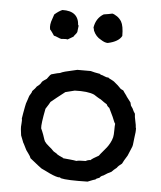

<svg xmlns="http://www.w3.org/2000/svg" viewBox="-49 -712 622 744"><g transform="rotate(5 261.5 -340.0)"><path d="M293 -597Q293 -598 292 -602.5Q291 -607 290 -609Q296 -646 325 -663Q332 -664 343.5 -666Q355 -668 358 -669Q365 -668 377 -660Q387 -653 394 -642Q404 -625 404 -586Q392 -563 350 -554Q338 -554 323 -564Q303 -574 293 -597ZM230 -612Q232 -614 232 -611Q231 -607 230.5 -598.5Q230 -590 229 -586Q227 -581 222 -575.5Q217 -570 216 -567Q195 -555 194 -554Q188 -556 169 -554Q164 -555 155 -559Q146 -563 140 -564Q138 -567 132.5 -575Q127 -583 123 -587Q119 -605 128 -628L134 -646Q150 -660 164 -666Q227 -668 230 -612ZM242 -440H294Q307 -436 331 -432Q332 -429 338.5 -428Q345 -427 346 -425Q348 -425 353.5 -422.5Q359 -420 364 -421Q366 -418 383 -410Q387 -408 393.5 -402Q400 -396 403 -394Q405 -392 409 -388Q413 -384 416 -381Q417 -380 421 -378.5Q425 -377 427 -375Q429 -371 434.5 -364Q440 -357 442 -353Q445 -350 450 -342.5Q455 -335 458 -332L461 -320Q462 -318 464.5 -315Q467 -312 468 -310Q473 -298 479 -290Q479 -279 483 -262Q487 -245 487 -236Q488 -237 488 -235Q489 -221 485 -197Q484 -192 483 -179.5Q482 -167 480 -162L465 -126Q451 -104 446 -93Q433 -84 427 -75Q415 -66 408 -58Q394 -52 378 -41Q368 -38 364 -31Q351 -27 349 -23Q346 -23 319 -12Q239 -10 215 -16L211 -19H204Q187 -22 156 -38Q142 -44 137 -47Q132 -50 91 -83Q89 -90 81 -100.5Q73 -111 72 -113L61 -135Q61 -136 60 -137Q59 -138 58 -140L47 -168L44 -192Q43 -200 44.5 -214Q46 -228 44 -233Q45 -238 47.5 -254.5Q50 -271 52 -279Q53 -286 55 -293Q57 -300 60 -307.5Q63 -315 64 -320Q65 -324 69.5 -330.5Q74 -337 75 -343Q87 -355 91 -362Q105 -372 108 -380Q110 -384 118 -389Q126 -394 127 -395Q129 -397 134 -404.5Q139 -412 143 -414Q171 -422 176 -422Q184 -426 195 -429Q206 -432 220.5 -435Q235 -438 242 -440ZM239 -359 203 -350Q192 -342 173 -326.5Q154 -311 149 -307Q147 -302 132 -279Q120 -218 122 -202Q126 -194 132 -178Q139 -156 141 -153Q146 -145 158.5 -135Q171 -125 174 -121Q177 -117 184 -113.5Q191 -110 193 -107Q197 -104 215 -96Q217 -96 217 -94Q226 -93 243 -91.5Q260 -90 269 -88Q276 -91 305 -91Q313 -96 323 -96Q330 -103 354 -116Q358 -122 367.5 -133Q377 -144 382.5 -151Q388 -158 394 -169Q400 -180 403 -192Q405 -201 405 -219Q405 -237 406 -244Q406 -246 405 -246L404 -248Q404 -249 403 -249Q397 -266 378 -304Q370 -309 367 -317Q358 -322 342 -334Q337 -336 327.5 -342Q318 -348 315 -350Q290 -361 239 -359Z"/></g></svg>

Font: FuturaRenner
Style: Regular
Weight: 400
Designer: BSozoo
Foundry: BSozoo
Version: Version 1.001;PS 001.001;hotconv 1.0.70;makeotf.lib2.5.58329